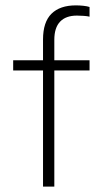

<svg xmlns="http://www.w3.org/2000/svg" viewBox="-20 -694 382 714"><path d="M140 0V-432H29V-470H140V-547Q140 -612 171.5 -643Q203 -674 262 -674Q276 -674 290 -672.5Q304 -671 313 -668V-632Q305 -634 291.5 -635Q278 -636 266 -636Q225 -636 203.5 -613.5Q182 -591 182 -546V-470H313V-432H182V0Z"/></svg>

Font: Gantari ExtraLight
Style: Regular
Weight: 250
Designer: Anugrah Pasau
Foundry: Lafontype
Version: Version 1.000